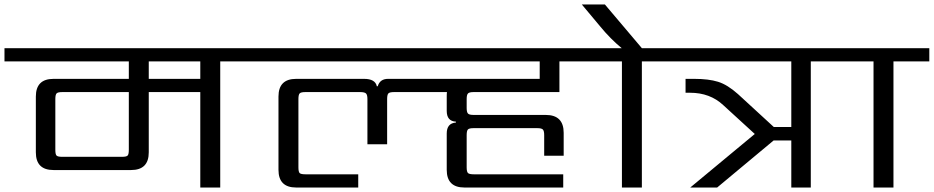

<svg xmlns="http://www.w3.org/2000/svg" viewBox="-40 -837 4168 857"><path d="M854 -485V-563H624V-485ZM535 -168V-426H238Q218 -426 212.5 -420Q207 -414 207 -395V-168Q207 -148 212.5 -142.5Q218 -137 238 -137H504Q524 -137 529.5 -142.5Q535 -148 535 -168ZM1103 -622V-563H943V0H854V-426H624V-157Q624 -78 545 -78H199Q120 -78 120 -157V-406Q120 -485 199 -485H535V-563H-20V-622Z M2457 -426H2074Q2055 -426 2049 -420Q2043 -414 2043 -395V-355Q2043 -336 2049 -330Q2055 -324 2074 -324H2396Q2476 -324 2476 -244V-142H2389V-234Q2389 -253 2383 -259Q2377 -265 2358 -265H2074Q2055 -265 2049 -259.5Q2043 -254 2043 -234V-90Q2043 -70 2049 -64.5Q2055 -59 2074 -59H2474V0H2033Q1954 0 1954 -79V-241Q1954 -287 1995 -290V-294Q1954 -296 1954 -342V-406Q1954 -420 1955 -426H1719Q1699 -426 1693.5 -420Q1688 -414 1688 -395V-193H1600V-395Q1600 -414 1593.5 -420Q1587 -426 1567 -426H1323Q1303 -426 1297.5 -420Q1292 -414 1292 -395V-90Q1292 -70 1297.5 -64.5Q1303 -59 1323 -59H1559V0H1282Q1203 0 1203 -79V-406Q1203 -485 1282 -485H1585Q1635 -485 1642 -452H1646Q1656 -485 1692 -485H2369V-563H1063V-622H2616V-563H2457Z M2985 -622V-563H2825V0H2736V-563H2576V-622H2735Q2684 -664 2639 -719L2557 -817H2660L2825 -622Z M3739 -622V-563H3579V0H3492V-210H3413L3161 0H3041L3329 -239L3188 -368Q3129 -423 3040 -423H3020V-485H3059Q3123 -485 3165 -472Q3207 -459 3254 -417L3414 -270H3492V-563H2945V-622Z M4108 -622V-563H3948V0H3859V-563H3699V-622Z"/></svg>

Font: Sarpanch
Style: Regular
Weight: 400
Designer: Manushi Parikh (Devanagari and Latin), Jyotish Sonowal (Devanagari)
Foundry: Indian Type Foundry
Version: Version 2.004;PS 1.0;hotconv 1.0.78;makeotf.lib2.5.61930; tt